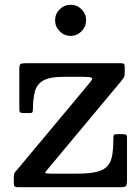

<svg xmlns="http://www.w3.org/2000/svg" viewBox="-20 -785 586 805"><path d="M247.5 -463Q189.5 -463 162.2 -447.8Q135 -432.5 126.8 -402.8Q118.5 -373 118 -329Q118 -319.5 116.2 -315.2Q114.5 -311 103.5 -311H80.5Q68.5 -311 64.8 -313.8Q61 -316.5 61 -328V-494.5Q61 -512 65.5 -516Q70 -520 88 -520H485Q495.5 -520 499.2 -517.2Q503 -514.5 503 -503V-481.5Q503 -466 499 -459.8Q495 -453.5 488.5 -445.5L182 -78Q170.5 -65 169.5 -61Q168.5 -57 194.5 -57H303.5Q356.5 -57 387.2 -65Q418 -73 432.5 -91Q447 -109 451.2 -138.2Q455.5 -167.5 455.5 -210Q455.5 -218.5 459 -220.5Q462.5 -222.5 471.5 -222.5H495.5Q505.5 -222.5 509 -220Q512.5 -217.5 512.5 -208V-30.5Q512.5 -10.5 508.2 -5.2Q504 0 484 0H56Q45 0 41.5 -3.5Q38 -7 38 -17.5V-42.5Q38 -58 43.8 -64.2Q49.5 -70.5 56.5 -79L357.5 -439.5Q371 -456 363.5 -459.5Q356 -463 326 -463ZM276 -634.5Q249.5 -634.5 230.2 -654Q211 -673.5 211 -700Q211 -727 230.2 -746Q249.5 -765 276 -765Q303 -765 322 -746Q341 -727 341 -700Q341 -673.5 322 -654Q303 -634.5 276 -634.5Z"/></svg>

Font: Besley Medium
Style: Regular
Weight: 500
Designer: Owen Earl
Foundry: indestructible type*
Version: Version 2.001; ttfautohint (v1.8.3)